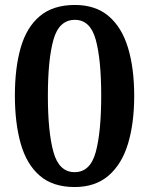

<svg xmlns="http://www.w3.org/2000/svg" viewBox="-20 -744 601 774"><path d="M281 10Q193 10 140 -36Q87 -82 63.5 -165Q40 -248 40 -359Q40 -470 63.5 -552Q87 -634 140.5 -679Q194 -724 282 -724Q365 -724 418 -679Q471 -634 496 -551.5Q521 -469 521 -358Q521 -247 496 -164.5Q471 -82 417.5 -36Q364 10 281 10ZM281 -50Q344 -50 366 -131Q388 -212 388 -358Q388 -504 366 -584Q344 -664 282 -664Q218 -664 195.5 -584Q173 -504 173 -358Q173 -212 195.5 -131Q218 -50 281 -50Z"/></svg>

Font: Noto Serif Hentaigana SemiBold
Style: Regular
Weight: 600
Designer: Kazuhiro Yamada
Foundry: nipponia
Version: Version 1.000; ttfautohint (v1.8.4.7-5d5b)